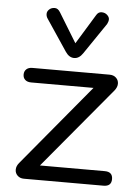

<svg xmlns="http://www.w3.org/2000/svg" viewBox="-54 -799 610 841"><g transform="rotate(5 251.5 -378.5)"><path d="M433.1 -64Q467.8 -64 467.8 -32Q467.8 0 433.1 0H83Q65.9 0 54.9 -10.5Q43.9 -21 43.9 -36.6Q43.9 -52.2 56.2 -66.9L352.1 -422.9H78.1Q61 -422.9 51.5 -431.4Q42 -439.9 42 -454.6Q42 -469.2 51.5 -478Q61 -486.8 78.1 -486.8H417Q435.1 -486.8 446 -476.3Q457 -465.8 457 -450.4Q457 -435.1 444.8 -419.9L147.9 -64ZM176.8 -740.2 255.9 -610.8 335 -740.2Q343.8 -756.3 358.9 -756.1Q374 -755.9 383.5 -746.8Q393.1 -737.8 393.1 -728Q393.1 -718.3 387.2 -707L293.9 -569.8Q277.8 -545.9 255.9 -545.9Q233.9 -545.9 217.8 -569.8L126 -707Q119.1 -716.8 119.1 -728Q119.1 -739.3 128.7 -748Q138.2 -756.8 152.6 -756.8Q167 -756.8 176.8 -740.2Z"/></g></svg>

Font: Nunito-Regular
Style: Regular
Weight: 400
Designer: Vernon Adams
Foundry: newtypography
Version: Version 3.000